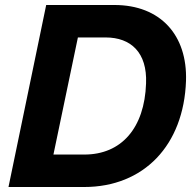

<svg xmlns="http://www.w3.org/2000/svg" viewBox="-20 -749 777 769"><path d="M14 0H317C556 0 716 -167 725 -425C731 -608 623 -729 438 -729H165ZM318 -130H194L292 -599H403C504 -599 570 -539 565 -415C559 -236 466 -130 318 -130Z"/></svg>

Font: Mona Sans
Style: Bold Italic
Weight: 700
Italic angle: -11.7°
Designer: Deni Anggara
Foundry: GitHub
Version: Version 2.000;Glyphs 3.2.3 (3260)